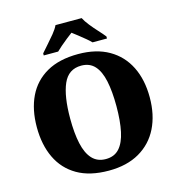

<svg xmlns="http://www.w3.org/2000/svg" viewBox="-132 -1046 1085 1170"><g transform="rotate(-15 410.0 -460.5)"><path d="M411 10Q291 10 212 -36Q133 -82 93.5 -165Q54 -248 54 -359Q54 -470 93.5 -552Q133 -634 212.5 -679.5Q292 -725 412 -725Q526 -725 605 -679.5Q684 -634 725 -551.5Q766 -469 766 -358Q766 -247 725 -164.5Q684 -82 604.5 -36Q525 10 411 10ZM411 -63Q465 -63 496.5 -98Q528 -133 542 -199Q556 -265 556 -358Q556 -451 542 -517Q528 -583 496.5 -617.5Q465 -652 412 -652Q331 -652 297.5 -575Q264 -498 264 -358Q264 -265 278.5 -199Q293 -133 325.5 -98Q358 -63 411 -63ZM208 -784Q224 -803 247.5 -829Q271 -855 293 -882Q315 -909 325 -931H490Q501 -909 522.5 -882Q544 -855 568 -829Q592 -803 607 -784V-771H516Q506 -782 485.5 -799Q465 -816 443.5 -833Q422 -850 407 -861Q392 -850 370.5 -833Q349 -816 329.5 -799Q310 -782 299 -771H208Z"/></g></svg>

Font: Noto Serif Bengali Black
Style: Regular
Weight: 900
Version: Version 2.003